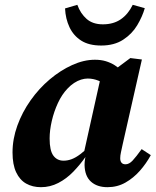

<svg xmlns="http://www.w3.org/2000/svg" viewBox="-20 -762 648 797"><path d="M150 15Q115 15 88.5 0Q62 -15 47 -47Q32 -79 32 -129Q32 -185 52 -240.5Q72 -296 107 -345.5Q142 -395 186.5 -432.5Q231 -470 279.5 -492Q328 -514 374 -514Q399 -514 419 -508Q439 -502 456.5 -491Q474 -480 491 -464L434 -399Q411 -418 389 -427Q367 -436 344 -436Q331 -436 316.5 -431.5Q302 -427 287.5 -417.5Q273 -408 260 -394Q237 -370 220.5 -334.5Q204 -299 195 -260Q186 -221 186 -187Q186 -137 201.5 -116Q217 -95 244 -95Q261 -95 278 -101.5Q295 -108 314 -122.5Q333 -137 356 -159L358 -112H336Q313 -79 284.5 -49.5Q256 -20 222 -2.5Q188 15 150 15ZM426 15Q383 15 357.5 -8Q332 -31 331 -77Q331 -84 331.5 -90Q332 -96 333 -101.5Q334 -107 335 -112L325 -113L400 -450L427 -451L521 -521L569 -515L489 -162Q485 -143 482 -129.5Q479 -116 479 -105Q479 -93 484.5 -86.5Q490 -80 501 -80Q516 -80 530.5 -95.5Q545 -111 568 -143L606 -118Q587 -83 560.5 -53Q534 -23 500.5 -4Q467 15 426 15ZM400 -573Q349 -573 317 -593.5Q285 -614 268.5 -649Q252 -684 250 -727L301 -742Q314 -706 339.5 -683.5Q365 -661 407 -661Q451 -661 481.5 -682Q512 -703 531 -742L581 -728Q571 -693 549.5 -657Q528 -621 491 -597Q454 -573 400 -573Z"/></svg>

Font: Source Serif 4
Style: Bold Italic
Weight: 700
Italic angle: -12°
Designer: Frank Grießhammer
Foundry: Adobe Systems Incorporated
Version: Version 4.004;hotconv 1.0.116;makeotfexe 2.5.65601